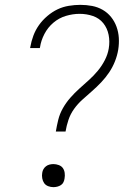

<svg xmlns="http://www.w3.org/2000/svg" viewBox="-20 -763 540 791"><path d="M210 -221Q214 -245 220 -269.5Q226 -294 239 -317Q252 -340 269.5 -360Q287 -380 307 -398Q327 -416 346.5 -433.5Q366 -451 383 -471.5Q400 -492 412 -515.5Q424 -539 428 -563Q433 -592 427.5 -619.5Q422 -647 405.5 -667.5Q389 -688 363 -697Q337 -706 308 -706Q280 -706 251.5 -697.5Q223 -689 200 -669.5Q177 -650 163 -623Q149 -596 145 -569L144 -565H104L105 -570Q109 -593 117.5 -616Q126 -639 140.5 -659.5Q155 -680 175 -697Q195 -714 217 -724.5Q239 -735 263.5 -739Q288 -743 311 -743Q336 -743 359.5 -738.5Q383 -734 403 -722.5Q423 -711 437.5 -693Q452 -675 460 -653Q468 -631 469.5 -607Q471 -583 467 -558Q463 -534 453.5 -510Q444 -486 429.5 -464.5Q415 -443 397 -424Q379 -405 359 -387.5Q339 -370 319.5 -352.5Q300 -335 285 -314Q270 -293 262 -269Q254 -245 250 -221ZM200 8Q189 8 178.5 4Q168 0 162 -8.5Q156 -17 154 -28.5Q152 -40 154 -51Q155 -59 159 -66Q163 -73 169.5 -78Q176 -83 184 -85Q192 -87 200 -87Q211 -87 222 -83Q233 -79 239 -70.5Q245 -62 246.5 -50.5Q248 -39 246 -28Q245 -20 241.5 -12.5Q238 -5 231 -0.5Q224 4 216 6Q208 8 200 8Z"/></svg>

Font: Iosevka Extralight
Style: Italic
Weight: 200
Italic angle: -9°
Monospace: yes
Designer: Belleve Invis
Foundry: Belleve Invis
Version: Version 32.5.0; ttfautohint (v1.8.4)